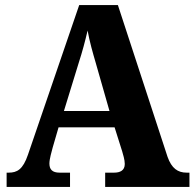

<svg xmlns="http://www.w3.org/2000/svg" viewBox="-20 -734 764 754"><path d="M6 0H255V-56H214C185 -56 174 -69 174 -92C174 -110 183 -139 187 -155L210 -234H430L460 -139C463 -128 470 -107 470 -90C470 -64 451 -56 428 -56H393V0H724V-56H713C678 -56 654 -73 638 -118L443 -714H291L90 -127C70 -68 47 -56 14 -56H6ZM231 -298 290 -490C303 -530 314 -571 324 -614C332 -570 344 -528 356 -487L410 -298Z"/></svg>

Font: Noto Serif Hebrew SemiCondensed ExtraBold
Style: Regular
Weight: 800
Width: 4
Designer: Monotype Design Team
Foundry: Monotype Imaging Inc.
Version: Version 2.004